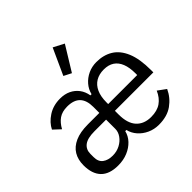

<svg xmlns="http://www.w3.org/2000/svg" viewBox="-193 -968 1169 1169"><g transform="rotate(-45 391.0 -383.5)"><path d="M333 -238H233Q173 -238 145.5 -217Q118 -196 118 -158V-130Q118 -91 142.5 -72.5Q167 -54 207 -54Q242 -54 270.5 -69Q299 -84 316 -108Q333 -132 333 -158ZM409 -296H659V-310Q659 -361 645.5 -395Q632 -429 605.5 -446.5Q579 -464 539 -464Q498 -464 469 -446.5Q440 -429 424.5 -395Q409 -361 409 -310ZM539 -55Q591 -55 624 -78Q657 -101 676 -145L728 -107Q704 -55 657.5 -21.5Q611 12 539 12Q499 12 465 -3.5Q431 -19 407.5 -45.5Q384 -72 376 -106H366Q358 -72 333 -45.5Q308 -19 271 -3.5Q234 12 188 12Q113 12 76 -26.5Q39 -65 39 -138Q39 -187 60 -222Q81 -257 124.5 -276.5Q168 -296 235 -296H333V-348Q333 -405 305.5 -433.5Q278 -462 222 -462Q178 -462 150 -442.5Q122 -423 102 -386L57 -428Q77 -469 121.5 -498Q166 -527 225 -527Q265 -527 295 -512.5Q325 -498 344.5 -472Q364 -446 370 -410H380Q388 -444 411 -470.5Q434 -497 467 -512.5Q500 -528 539 -528Q600 -528 645 -500.5Q690 -473 715 -413.5Q740 -354 740 -257V-238H409V-206Q409 -130 443.5 -92.5Q478 -55 539 -55ZM483 -743 386 -585 337 -610 414 -779Z"/></g></svg>

Font: IBM Plex Sans Condensed
Style: Regular
Weight: 400
Width: 3
Designer: Mike Abbink, Paul van der Laan, Pieter van Rosmalen
Foundry: Bold Monday
Version: Version 3.201